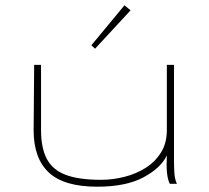

<svg xmlns="http://www.w3.org/2000/svg" viewBox="-20 -694 790 725"><path d="M347 11Q222 11 164.5 -42.5Q107 -96 107 -202L109 -449H135V-202Q135 -136 156.5 -94.5Q178 -53 227.5 -34Q277 -15 362 -15Q405 -15 449 -26Q493 -37 529 -59.5Q565 -82 587.5 -117.5Q610 -153 610 -203V-449H637V-87Q637 -64 638.5 -40.5Q640 -17 648 0H621Q613 -17 610.5 -42.5Q608 -68 610 -107Q587 -59 521 -24Q455 11 347 11ZM339 -510 325 -523 450 -674 473 -655Z"/></svg>

Font: Inconsolata ExtraExpanded ExtraLight
Style: Regular
Weight: 200
Width: 8
Monospace: yes
Designer: Raph Levien, Cyreal, Brenton Simpson
Foundry: Raph Levien, Cyreal, Google
Version: Version 3.100; ttfautohint (v1.8.4.7-5d5b)